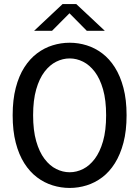

<svg xmlns="http://www.w3.org/2000/svg" viewBox="-20 -917 690 948"><path d="M324 11Q281 11 239.8 -1.8Q198.5 -14.5 162.8 -41.5Q127 -68.5 100 -111Q73 -153.5 57.8 -212.2Q42.5 -271 42.5 -348Q42.5 -424.5 57.8 -483.2Q73 -542 100 -584.2Q127 -626.5 162.8 -653.5Q198.5 -680.5 239.8 -693.2Q281 -706 324 -706Q367 -706 408 -693.2Q449 -680.5 484.8 -653.5Q520.5 -626.5 547.2 -584.2Q574 -542 589.5 -483.2Q605 -424.5 605 -348Q605 -271 589.5 -212.2Q574 -153.5 547.2 -111Q520.5 -68.5 484.8 -41.5Q449 -14.5 408 -1.8Q367 11 324 11ZM324 -66.5Q358 -66.5 390 -82.5Q422 -98.5 447.8 -132.5Q473.5 -166.5 488.8 -219.8Q504 -273 504 -348Q504 -422.5 488.8 -475.8Q473.5 -529 447.8 -562.8Q422 -596.5 390 -612.5Q358 -628.5 324 -628.5Q290 -628.5 257.8 -612.5Q225.5 -596.5 199.8 -562.8Q174 -529 158.8 -475.8Q143.5 -422.5 143.5 -348Q143.5 -273 158.8 -219.8Q174 -166.5 199.8 -132.5Q225.5 -98.5 257.8 -82.5Q290 -66.5 324 -66.5ZM148.5 -765 289 -897H356.5L497.5 -765H408.5L323 -851.5L237 -765Z"/></svg>

Font: Trispace Thin
Style: Regular
Weight: 400
Version: Version 1.210